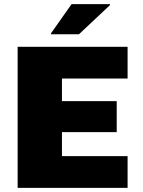

<svg xmlns="http://www.w3.org/2000/svg" viewBox="-20 -916 697 936"><path d="M66 0V-688H602V-533H282V-423H549V-272H282V-155H602V0ZM229 -749V-754L329 -896H516V-891L365 -749Z"/></svg>

Font: Saira SemiExpanded ExtraBold
Style: Regular
Weight: 800
Width: 6
Designer: Hector Gatti with collaboration of the Omnibus-Type team
Foundry: Omnibus-Type
Version: Version 1.101